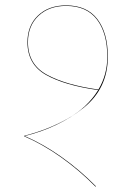

<svg xmlns="http://www.w3.org/2000/svg" viewBox="-20 -694 501 714"><path d="M337 -1 335 0Q275 -61 206.5 -109.5Q138 -158 70 -187V-189Q157 -211 231 -252.5Q305 -294 345 -359Q222 -376 152 -415Q82 -454 82 -537Q82 -599 121.5 -636.5Q161 -674 226 -674Q303 -674 342 -623Q381 -572 381 -483Q381 -364 289 -291.5Q197 -219 72 -188Q140 -159 208.5 -110.5Q277 -62 337 -1ZM346 -361Q379 -416 379 -483Q379 -571 340.5 -621.5Q302 -672 226 -672Q162 -672 123 -635Q84 -598 84 -537Q84 -455 154 -416.5Q224 -378 346 -361Z"/></svg>

Font: FiraGO Two
Style: Regular
Weight: 100
Designer: bBox Type
Foundry: bBox Type GmbH
Version: Version 1.001